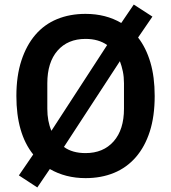

<svg xmlns="http://www.w3.org/2000/svg" viewBox="-20 -771 752 844"><path d="M356 12Q268 12 199 -28L144 53L63 0L126 -92Q52 -184 52 -349Q52 -437 74 -504.5Q96 -572 135.5 -618Q175 -664 231 -687Q287 -710 356 -710Q445 -710 513 -670L568 -751L650 -698L587 -606Q622 -561 641 -497Q660 -433 660 -349Q660 -260 638.5 -193Q617 -126 577 -80Q537 -34 481 -11Q425 12 356 12ZM188 -293Q188 -238 206 -196L451 -573Q413 -600 356 -600Q278 -600 233 -548.5Q188 -497 188 -405ZM525 -405Q525 -433 520 -457Q515 -481 507 -502L261 -125Q298 -98 356 -98Q434 -98 479.5 -149.5Q525 -201 525 -293Z"/></svg>

Font: IBM Plex Arabic SemiBold
Style: Regular
Weight: 600
Designer: Mike Abbink, Paul van der Laan, Pieter van Rosmalen, Wael Morcos, Khajak Apelian
Foundry: Bold Monday
Version: Version 1.0